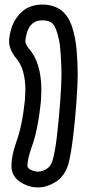

<svg xmlns="http://www.w3.org/2000/svg" viewBox="-20 -820 380 840"><path d="M166 -800Q212 -800 247 -776Q279 -751 294.5 -705Q310 -659 315 -602.5Q320 -546 320 -492Q320 -454 314.5 -375.5Q309 -297 299.5 -219Q290 -141 278 -98Q261 -47 222.5 -23.5Q184 0 146 0Q121 0 100 -8Q30 -34 30 -94Q30 -137 50 -195Q77 -267 89 -382L91 -425Q91 -521 49 -567Q20 -604 20 -638V-648Q29 -736 89 -779Q122 -800 166 -800ZM166 -731Q141 -731 130 -722H129Q97 -702 91 -641V-638Q91 -628 105 -609Q161 -548 161 -424L159 -377Q146 -249 118 -175Q100 -123 100 -95Q100 -81 125 -73H126Q135 -69 146 -69Q163 -69 182.5 -80Q202 -91 210 -118Q221 -155 229.5 -228Q238 -301 243.5 -377Q249 -453 249 -492Q249 -552 242 -624Q228 -706 205 -721Q189 -731 166 -731Z"/></svg>

Font: Bubblez Graffiti
Style: Regular
Weight: 400
Designer: GGBotNet
Foundry: GGBotNet
Version: 1.00